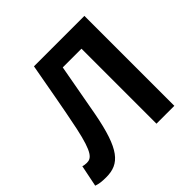

<svg xmlns="http://www.w3.org/2000/svg" viewBox="-194 -921 1117 1117"><g transform="rotate(-45 364.5 -363.0)"><path d="M72 14C183 14 240 -49 286 -292C306 -399 325 -504 345 -617H499V0H646V-740H231C204 -593 180 -451 150 -307C115 -144 88 -125 51 -125C38 -125 29 -127 19 -130L-8 3C14 11 36 14 72 14Z"/></g></svg>

Font: Noto Sans CJK JP Bold
Style: Regular
Weight: 700
Designer: Ryoko NISHIZUKA (kana & ideographs); Paul D. Hunt (Latin, Greek & Cyrillic); Wenlong ZHANG (bopomofo); Sandoll Communica
Foundry: Adobe Systems Incorporated
Version: Version 1.004;PS 1.004;hotconv 1.0.82;makeotf.lib2.5.63406